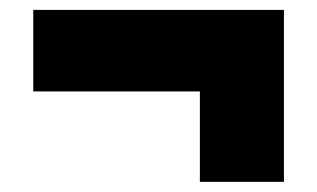

<svg xmlns="http://www.w3.org/2000/svg" viewBox="-20 -406 624 378"><path d="M373.5 -48V-226H45.5V-386.5H539V-48Z"/></svg>

Font: Heraclito ExtraBold
Style: Regular
Weight: 800
Designer: Kostas Bartsokas (font) & Cristiano Sobral (main changes)
Foundry: Kostas Bartsokas (font) & Cristiano Sobral (main changes)
Version: Version 1.00;July 8, 2020;FontCreator 13.0.0.2655 64-bit